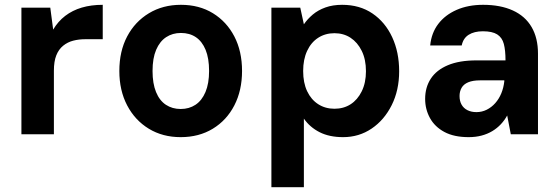

<svg xmlns="http://www.w3.org/2000/svg" viewBox="-20 -558 2327 798"><path d="M69 0V-526H189L201 -435Q221 -469 251 -492Q281 -515 320 -526.5Q359 -538 407 -538V-395H334Q308 -395 284.5 -389Q261 -383 242.5 -368Q224 -353 214 -328Q204 -303 204 -264V0Z M731 12Q656 12 598.5 -23Q541 -58 508.5 -120Q476 -182 476 -263Q476 -345 508.5 -406.5Q541 -468 599 -503Q657 -538 732 -538Q808 -538 865 -503Q922 -468 954 -406.5Q986 -345 986 -263Q986 -182 954 -120Q922 -58 864.5 -23Q807 12 731 12ZM731 -105Q766 -105 792.5 -122.5Q819 -140 834 -175.5Q849 -211 849 -263Q849 -316 834.5 -351Q820 -386 794 -403.5Q768 -421 732 -421Q697 -421 670.5 -403.5Q644 -386 629 -351Q614 -316 614 -263Q614 -211 628.5 -175.5Q643 -140 669.5 -122.5Q696 -105 731 -105Z M1108 220V-526H1228L1243 -457Q1258 -479 1280 -497.5Q1302 -516 1332.5 -527Q1363 -538 1402 -538Q1475 -538 1528 -502Q1581 -466 1610 -403.5Q1639 -341 1639 -262Q1639 -183 1608 -121Q1577 -59 1524.5 -23.5Q1472 12 1406 12Q1349 12 1308.5 -8.5Q1268 -29 1243 -65V220ZM1370 -106Q1408 -106 1437 -124.5Q1466 -143 1483.5 -178.5Q1501 -214 1501 -262Q1501 -311 1483.5 -346.5Q1466 -382 1437 -401Q1408 -420 1370 -420Q1332 -420 1302.5 -401Q1273 -382 1256.5 -346.5Q1240 -311 1240 -263Q1240 -214 1256.5 -179Q1273 -144 1302.5 -125Q1332 -106 1370 -106Z M1928 12Q1867 12 1827 -9.5Q1787 -31 1767 -67.5Q1747 -104 1747 -147Q1747 -195 1770.5 -231Q1794 -267 1841.5 -287Q1889 -307 1960 -307H2081Q2081 -349 2074 -375.5Q2067 -402 2046.5 -415Q2026 -428 1987 -428Q1951 -428 1928 -413.5Q1905 -399 1899 -369H1768Q1773 -421 1801.5 -458.5Q1830 -496 1878 -517Q1926 -538 1988 -538Q2060 -538 2111.5 -514.5Q2163 -491 2189.5 -445.5Q2216 -400 2216 -335V0H2103L2088 -78Q2077 -58 2061.5 -41.5Q2046 -25 2026 -13Q2006 -1 1981.5 5.5Q1957 12 1928 12ZM1960 -92Q1983 -92 2003 -102Q2023 -112 2038.5 -129.5Q2054 -147 2063.5 -170Q2073 -193 2076 -220V-224H1975Q1945 -224 1926 -216Q1907 -208 1898.5 -193Q1890 -178 1890 -159Q1890 -138 1898.5 -123Q1907 -108 1923 -100Q1939 -92 1960 -92Z"/></svg>

Font: DM Sans 9pt
Style: Bold
Weight: 700
Designer: Colophon Foundry, Jonny Pinhorn
Foundry: Colophon Foundry
Version: Version 4.004;gftools[0.9.30]